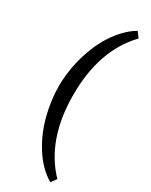

<svg xmlns="http://www.w3.org/2000/svg" viewBox="-276 -937 953 1210"><g transform="rotate(30 200.5 -332.0)"><path d="M184.1 -332.5Q184.1 -6.8 362.8 179.2L334 218.3Q252.9 170.9 191.4 75.2Q107.9 -55.2 85 -229.5Q77.6 -282.7 77.6 -332.5Q77.6 -491.7 141.6 -645Q185.1 -748 255.9 -821.3Q291.5 -858.4 334 -883.3L362.8 -844.2Q184.1 -658.2 184.1 -332.5Z"/></g></svg>

Font: Arbutus Slab
Style: Regular
Weight: 400
Designer: Karolina Lach
Foundry: Karolina Lach
Version: Version 1.001; ttfautohint (v0.92) -l 10 -r 16 -G 200 -x 7 -